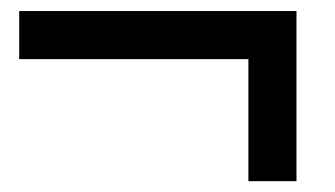

<svg xmlns="http://www.w3.org/2000/svg" viewBox="-20 -570 613 351"><path d="M522 -549.8V-238.8H434.1V-461.9H15.1V-549.8Z"/></svg>

Font: Stilu
Style: Regular
Weight: 400
Designer: Genilson Lima Santos
Foundry: Genilson Lima Santos
Version: Version 1.200;PS 001.200;hotconv 1.0.88;makeotf.lib2.5.64775